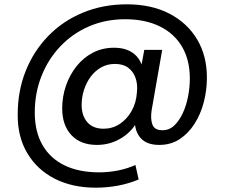

<svg xmlns="http://www.w3.org/2000/svg" viewBox="-20 -665 1048 889"><path d="M423 204Q315 204 233.5 162.5Q152 121 106.5 44.5Q61 -32 62 -135Q62 -244 99 -336.5Q136 -429 203.5 -498.5Q271 -568 364 -606.5Q457 -645 567 -645Q681 -645 764 -602Q847 -559 892.5 -483Q938 -407 938 -306Q938 -247 923.5 -191.5Q909 -136 880.5 -91.5Q852 -47 811.5 -20.5Q771 6 717 6Q654 6 626 -32Q598 -70 606 -131L609 -164L627 -127Q602 -65 548 -29.5Q494 6 429 6Q353 6 310.5 -39.5Q268 -85 268 -163Q268 -218 285.5 -268.5Q303 -319 334.5 -358.5Q366 -398 410 -421Q454 -444 508 -444Q569 -444 604.5 -412.5Q640 -381 646 -321L625 -308L648 -434H731L682 -154Q676 -113 686 -87.5Q696 -62 732 -62Q764 -62 787 -84Q810 -106 826.5 -141.5Q843 -177 851 -219.5Q859 -262 859 -301Q859 -387 823 -448.5Q787 -510 719.5 -543Q652 -576 559 -576Q469 -576 392.5 -543Q316 -510 259.5 -450.5Q203 -391 172 -312.5Q141 -234 141 -144Q141 -55 177 7Q213 69 279.5 101Q346 133 439 133Q483 133 526 124.5Q569 116 607 99L622 166Q577 185 526.5 194.5Q476 204 423 204ZM460 -69Q500 -69 533.5 -90.5Q567 -112 589 -150.5Q611 -189 614 -238Q618 -275 607.5 -304.5Q597 -334 573.5 -351.5Q550 -369 512 -369Q477 -369 448.5 -353Q420 -337 400 -310Q380 -283 369 -249Q358 -215 358 -179Q358 -130 384 -99.5Q410 -69 460 -69Z"/></svg>

Font: DM Sans 28pt Medium
Style: Italic
Weight: 500
Italic angle: -10°
Version: Version 4.004;gftools[0.9.30]